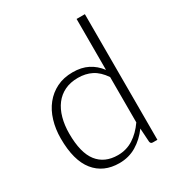

<svg xmlns="http://www.w3.org/2000/svg" viewBox="-174 -843 894 963"><g transform="rotate(-30 273.0 -361.0)"><path d="M433.5 0Q421 0 419 -13L414 -91.5Q381 -46.5 336.8 -20Q292.5 6.5 237.5 6.5Q146 6.5 94.8 -57Q43.5 -120.5 43.5 -247.5Q43.5 -302 57.8 -349.2Q72 -396.5 99.8 -431.2Q127.5 -466 167.8 -486Q208 -506 260.5 -506Q311 -506 348 -487.2Q385 -468.5 412 -432.5V-727.5H460V0ZM251 -32Q300.5 -32 340.5 -57.5Q380.5 -83 412 -128.5V-391Q383 -433.5 348.2 -451Q313.5 -468.5 269.5 -468.5Q225.5 -468.5 192.5 -452.5Q159.5 -436.5 137.2 -407.2Q115 -378 103.8 -337.2Q92.5 -296.5 92.5 -247.5Q92.5 -136.5 133.5 -84.2Q174.5 -32 251 -32Z"/></g></svg>

Font: Lato TR Light
Style: Regular
Weight: 300
Designer: Lukasz Dziedzic
Foundry: Lukasz Dziedzic
Version: Version 1.104 2013